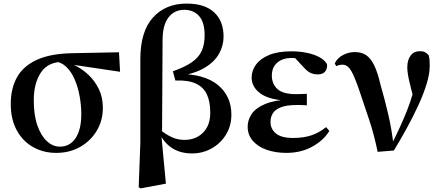

<svg xmlns="http://www.w3.org/2000/svg" viewBox="-20 -839 2473 1074"><path d="M294.5 16.2Q222.9 16.2 165.1 -16.3Q107.3 -48.7 73.8 -110.2Q40.2 -171.8 40.2 -257.1Q40.2 -344.6 75.4 -407.2Q110.5 -469.7 186 -504.3Q261.4 -538.9 382.5 -541.4L645.6 -546.6L651.7 -437.5L363.8 -480.3L336.9 -493.5Q249.8 -494 209.4 -434.2Q168.9 -374.4 168.9 -277.8Q168.9 -194.4 189.4 -136.5Q209.8 -78.6 243 -48.6Q276.1 -18.7 314.2 -18.7Q371.3 -18.7 403 -66.6Q434.7 -114.5 434.7 -199.6Q434.7 -251.2 425.1 -302.6Q415.6 -354.1 396.8 -396.8Q378 -439.5 349.4 -466.3Q320.8 -493.2 283.2 -495.5L304.9 -504.5Q350.2 -496.4 394.6 -475.4Q439 -454.4 475.1 -420.2Q511.3 -385.9 533.4 -339.8Q555.4 -293.6 555.4 -235.7Q555.4 -165.4 521.5 -108.2Q487.5 -51.1 428.8 -17.5Q370.1 16.2 294.5 16.2Z M755.8 208.4 765 -37.8V-507.3Q765 -662.6 835.5 -740.8Q906 -819 1024 -819Q1124.5 -819 1177.5 -770.3Q1230.6 -721.6 1230.6 -633.4Q1230.6 -583.7 1204.9 -537.9Q1179.2 -492.2 1123.2 -459Q1067.2 -425.8 974.8 -413V-426Q1125 -425.4 1199.6 -363Q1274.3 -300.6 1274.3 -197.9Q1274.3 -134.9 1243.9 -85.6Q1213.5 -36.4 1163.5 -8.6Q1113.5 19.3 1054.1 19.3Q991.7 19.3 945.7 -8.7Q899.7 -36.6 867 -100.4H864.3L874.7 -114.1Q906 -88.1 939.5 -72.3Q972.9 -56.5 1011 -56.5Q1075.8 -56.5 1116 -97.2Q1156.2 -137.9 1156.2 -209.4Q1156.2 -268.6 1137.9 -309.5Q1119.5 -350.5 1076.8 -370.9Q1034.1 -391.4 960.9 -388.7L947.1 -440.3Q1014.5 -464.2 1053.3 -491Q1092 -517.9 1108.3 -554.3Q1124.6 -590.7 1124.6 -641Q1124.6 -715.2 1093.4 -749.6Q1062.1 -784.1 1010.4 -784.1Q956.8 -784.1 923.8 -743.3Q890.9 -702.5 889.4 -620.3L886.5 -95.2L882.3 -85L908 188.3L766.4 214.7Z M1581.9 16.2Q1520.5 16.2 1471.4 -1.2Q1422.4 -18.5 1393.9 -51.5Q1365.4 -84.5 1365.4 -130.8Q1365.4 -168.4 1388 -201.7Q1410.6 -235 1462.8 -257.1Q1515 -279.1 1603.4 -283.1V-274.3Q1488.6 -278.8 1438.1 -315.2Q1387.6 -351.5 1387.6 -404.7Q1387.6 -443.9 1411.9 -477.5Q1436.2 -511 1485.6 -531.5Q1535.1 -551.9 1610 -551.9Q1654 -551.9 1694.7 -543.9Q1735.5 -535.8 1765.9 -519.6Q1796.3 -503.3 1809.7 -479.2Q1811.2 -452.9 1797.8 -437.9Q1784.4 -422.9 1759.1 -422.9Q1737.6 -422.9 1719.6 -429.9Q1701.7 -436.8 1675.2 -466.1L1612.2 -533.9L1673.5 -534.8L1695.7 -509.1Q1668.5 -511.9 1649.4 -513.3Q1630.2 -514.7 1612.4 -514.7Q1560.6 -514.7 1530.6 -488.3Q1500.6 -461.8 1500.6 -416.3Q1500.6 -370.3 1531.5 -341.3Q1562.5 -312.4 1635.1 -312.4Q1649.8 -312.4 1663.7 -312.9Q1677.7 -313.4 1696.4 -314.4V-249.8Q1673.3 -251.6 1661.5 -251.6Q1649.7 -251.6 1640.3 -251.6Q1583.7 -251.6 1551.6 -239.1Q1519.6 -226.7 1506.3 -205.6Q1493.1 -184.5 1493.1 -156.2Q1493.1 -117.7 1523.4 -92.5Q1553.7 -67.3 1619.1 -67.3Q1679.3 -67.3 1723 -82.4Q1766.6 -97.5 1804.2 -127.9L1822.3 -106.5Q1789.7 -53.4 1726.5 -18.6Q1663.3 16.2 1581.9 16.2Z M2092.4 10.4Q2073 -85.1 2045.4 -167.9Q2017.8 -250.6 1992.4 -325.6Q1964.6 -408.5 1944.5 -442.8Q1924.4 -477.1 1896.3 -477.1Q1876.9 -477.1 1860.9 -469.1L1852.2 -484.7Q1868.4 -515.8 1899.5 -531.7Q1930.5 -547.7 1964.9 -547.7Q2002.3 -547.7 2028 -530.5Q2053.8 -513.4 2073.4 -473.1Q2093 -432.7 2109.2 -362.4Q2130.9 -288.2 2151.6 -200Q2172.3 -111.8 2182.2 -18.2H2164.1L2171.6 -33.3Q2197.1 -84.4 2218.3 -130.6Q2239.4 -176.8 2257.1 -221.5Q2274.8 -266.3 2288.4 -313.9Q2302 -361.6 2312.6 -415.3L2302.2 -256.3Q2282.1 -330.2 2270.2 -380.8Q2258.3 -431.4 2258.3 -462Q2258.3 -502.5 2276.5 -527.6Q2294.6 -552.7 2329 -552.7Q2345.5 -552.7 2356.3 -547.5Q2367 -542.3 2377.6 -530.7Q2381.8 -516.3 2382.8 -503Q2383.8 -489.8 2383.8 -471.2Q2383.8 -425.1 2365.8 -367.5Q2347.9 -310 2318.5 -246.5Q2289.2 -183 2253.8 -119Q2218.5 -55.1 2183.4 2.8Z"/></svg>

Font: Source Han Serif JP VF
Style: Regular
Weight: 250
Designer: Ryoko NISHIZUKA 西塚涼子 (kana & ideographs); Frank Grießhammer (Latin, Greek & Cyrillic); Wenlong ZHANG 张文龙 (bopomofo); San
Foundry: Adobe
Version: Version 2.001;hotconv 1.1.0;makeotfexe 2.6.0